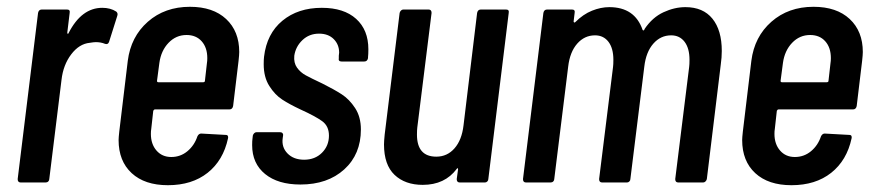

<svg xmlns="http://www.w3.org/2000/svg" viewBox="-20 -537 2570 565"><path d="M322 -503Q328 -498 325 -490L301 -414Q298 -405 289 -408Q277 -413 262 -413Q256 -413 244 -411Q213 -408 189.5 -377Q166 -346 161 -302L125 -10Q125 -6 122 -3Q119 0 114 0H41Q32 0 32 -10L92 -499Q94 -509 103 -509H177Q187 -509 185 -499L178 -441Q178 -438 179.5 -437.5Q181 -437 182 -440Q220 -514 281 -514Q305 -514 322 -503Z M655 -215H436Q433 -215 431 -211L425 -157Q424 -152 424 -143Q424 -113 440.5 -94Q457 -75 484 -75Q511 -75 531.5 -92Q552 -109 561 -136Q565 -144 572 -144L644 -140Q649 -140 650.5 -137Q652 -134 651 -130Q637 -65 591 -28.5Q545 8 474 8Q406 8 367.5 -27.5Q329 -63 329 -125Q329 -132 331 -150L356 -358Q365 -429 415 -473Q465 -517 539 -517Q607 -517 645.5 -481Q684 -445 684 -384Q684 -376 682 -358L666 -225Q664 -215 655 -215ZM449 -352 442 -299Q442 -295 446 -295H578Q580 -295 581.5 -296Q583 -297 583 -299L589 -352Q590 -357 590 -366Q590 -397 573.5 -415.5Q557 -434 529 -434Q498 -434 476 -411Q454 -388 449 -352Z M722 -110Q722 -123 723 -129L724 -138Q725 -142 728 -145Q731 -148 735 -148H804Q809 -148 811.5 -145Q814 -142 813 -138L812 -131Q808 -104 826 -85.5Q844 -67 875 -67Q907 -67 927.5 -87.5Q948 -108 948 -138Q948 -166 928 -180.5Q908 -195 864 -215Q832 -230 810.5 -244Q789 -258 772.5 -284Q756 -310 756 -348Q756 -362 757 -370Q765 -438 811 -476Q857 -514 927 -514Q992 -514 1028 -481.5Q1064 -449 1064 -392Q1064 -377 1063 -369V-366Q1061 -356 1052 -356H985Q975 -356 977 -366V-373L978 -382Q978 -406 962 -422Q946 -438 919 -438Q890 -438 870 -419Q850 -400 846 -373Q844 -352 854 -338Q864 -324 879.5 -315.5Q895 -307 929 -291Q963 -274 985.5 -259.5Q1008 -245 1025 -219Q1042 -193 1042 -156Q1042 -83 993 -38.5Q944 6 864 6Q798 6 760 -25Q722 -56 722 -110Z M1395 -509H1469Q1479 -509 1477 -499L1417 -10Q1417 -6 1414 -3Q1411 0 1407 0H1333Q1324 0 1324 -10L1328 -39Q1328 -42 1326.5 -42Q1325 -42 1324 -40Q1289 7 1224 7Q1172 7 1141 -22.5Q1110 -52 1110 -112Q1110 -121 1112 -141L1156 -499Q1157 -503 1160 -506Q1163 -509 1167 -509H1241Q1250 -509 1250 -499L1208 -162Q1207 -154 1207 -141Q1207 -76 1264 -76Q1296 -76 1317.5 -100.5Q1339 -125 1344 -168L1384 -499Q1386 -509 1395 -509Z M2104 -387Q2104 -368 2101 -347L2060 -10Q2059 -6 2056 -3Q2053 0 2049 0H1976Q1967 0 1967 -10L2008 -340Q2009 -347 2009 -361Q2009 -395 1994.5 -414Q1980 -433 1955 -433Q1924 -433 1902.5 -408.5Q1881 -384 1876 -341L1835 -10Q1835 -6 1832 -3Q1829 0 1825 0H1752Q1743 0 1743 -10L1784 -340Q1785 -347 1785 -361Q1785 -395 1770.5 -414Q1756 -433 1731 -433Q1700 -433 1678.5 -408.5Q1657 -384 1652 -341L1611 -10Q1611 -6 1608 -3Q1605 0 1600 0H1528Q1519 0 1519 -10L1579 -499Q1581 -509 1590 -509H1663Q1673 -509 1671 -499L1668 -474Q1668 -472 1669.5 -471Q1671 -470 1673 -472Q1696 -495 1722 -505.5Q1748 -516 1773 -516Q1848 -516 1871 -449Q1872 -447 1874 -447.5Q1876 -448 1877 -452Q1900 -486 1932.5 -501Q1965 -516 1997 -516Q2049 -516 2076.5 -482Q2104 -448 2104 -387Z M2490 -215H2271Q2268 -215 2266 -211L2260 -157Q2259 -152 2259 -143Q2259 -113 2275.5 -94Q2292 -75 2319 -75Q2346 -75 2366.5 -92Q2387 -109 2396 -136Q2400 -144 2407 -144L2479 -140Q2484 -140 2485.5 -137Q2487 -134 2486 -130Q2472 -65 2426 -28.5Q2380 8 2309 8Q2241 8 2202.5 -27.5Q2164 -63 2164 -125Q2164 -132 2166 -150L2191 -358Q2200 -429 2250 -473Q2300 -517 2374 -517Q2442 -517 2480.5 -481Q2519 -445 2519 -384Q2519 -376 2517 -358L2501 -225Q2499 -215 2490 -215ZM2284 -352 2277 -299Q2277 -295 2281 -295H2413Q2415 -295 2416.5 -296Q2418 -297 2418 -299L2424 -352Q2425 -357 2425 -366Q2425 -397 2408.5 -415.5Q2392 -434 2364 -434Q2333 -434 2311 -411Q2289 -388 2284 -352Z"/></svg>

Font: Barlow Condensed Medium
Style: Italic
Weight: 500
Width: 3
Italic angle: -7°
Designer: Jeremy Tribby
Foundry: Tribby Type
Version: Version 1.408